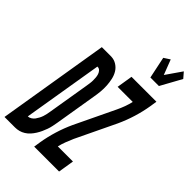

<svg xmlns="http://www.w3.org/2000/svg" viewBox="-333 -1091 1194 1194"><g transform="rotate(45 263.5 -494.5)"><path d="M-46 0 75 -735H158Q185 -734 206.5 -720Q228 -706 240.5 -685Q253 -664 258.5 -638.5Q264 -613 265.5 -587Q267 -561 264.5 -534Q262 -507 257 -480L212 -208Q209 -191 205.5 -173.5Q202 -156 196 -139Q190 -122 182.5 -105.5Q175 -89 165 -73Q155 -57 142.5 -43Q130 -29 114 -19Q98 -9 81 -4.5Q64 0 46 0ZM54 -105Q66 -105 78 -112.5Q90 -120 97.5 -130.5Q105 -141 111 -152.5Q117 -164 121 -176Q125 -188 127.5 -200.5Q130 -213 132 -225L177 -497Q179 -510 181 -523.5Q183 -537 183 -550Q183 -563 182 -575.5Q181 -588 177 -600Q173 -612 164.5 -621Q156 -630 143 -630H141ZM422 -815 392 -958 432 -984 470 -885 542 -989 573 -953 497 -815ZM215 0 222 -46Q231 -101 248 -156.5Q265 -212 289 -264L415 -527Q427 -552 436.5 -578Q446 -604 452 -630H319L336 -735H555L548 -689Q539 -634 522 -578.5Q505 -523 481 -471L355 -208Q344 -183 334 -157Q324 -131 318 -105H451L434 0Z"/></g></svg>

Font: Iosevka Term Curly Extrabold
Style: Italic
Weight: 800
Italic angle: -9°
Designer: Belleve Invis
Foundry: Belleve Invis
Version: Version 32.3.0